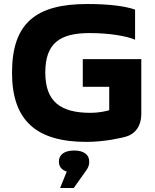

<svg xmlns="http://www.w3.org/2000/svg" viewBox="-20 -699 775 958"><path d="M654 -501V-651C604 -669 520 -679 416 -679C158 -679 40 -583 40 -336C40 -95 164 9 412 9C506 9 594 -13 608 -17C656 -31 685 -72 685 -129V-404H393V-266H525V-149C503 -143 471 -136 432 -136C283 -136 206 -191 206 -337C206 -482 277 -534 427 -534C523 -534 609 -520 654 -501ZM274 108C274 132 287 149 313 157L280 239H348L409 153C424 133 425 120 425 108V106C425 73 398 52 350 52C300 52 274 74 274 106Z"/></svg>

Font: LT Wave Alt Black
Style: Regular
Weight: 900
Designer: Daniel Lyons
Version: Version 2.5 (Glyphs App)